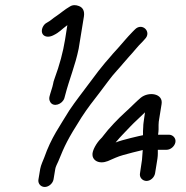

<svg xmlns="http://www.w3.org/2000/svg" viewBox="-20 -727 741 764"><path d="M440 -160C462 -187 479 -202 499 -224C515 -241 537 -260 557 -280L553 -252C552 -243 550 -234 550 -223L549 -205V-189C542 -188 463 -170 440 -160ZM563 -7C579 -7 594 -21 597 -37L603 -74C606 -91 608 -104 608 -115V-131H643C659 -131 675 -145 678 -161C681 -177 668 -191 652 -191H609C610 -199 611 -206 611 -212V-230C611 -238 612 -247 614 -257L623 -313C630 -355 572 -364 540 -338C523 -324 495 -295 479 -281C454 -259 411 -214 392 -188C388 -182 384 -178 380 -174C365 -159 346 -128 348 -110C349 -93 364 -81 384 -81C393 -81 401 -83 409 -86C430 -95 448 -104 470 -110C495 -117 522 -124 548 -130C547 -114 546 -106 545 -91L537 -37C534 -21 547 -7 563 -7ZM193 -13 200 -55C201 -63 208 -76 212 -85C238 -149 248 -171 305 -261C330 -299 348 -322 376 -358C401 -390 420 -419 445 -446C461 -463 479 -486 493 -501C512 -521 528 -543 548 -562L556 -571C586 -600 545 -640 516 -609L508 -601C481 -573 474 -563 449 -535L429 -513C421 -503 410 -491 398 -477C386 -463 363 -434 330 -389C302 -351 283 -328 256 -288C218 -225 184 -180 156 -100C151 -87 143 -71 140 -55L133 -13C130 3 142 17 158 17C174 17 190 3 193 -13ZM191 -586C218 -599 222 -608 248 -627L239 -570C231 -520 217 -468 197 -414C194 -406 192 -399 191 -392C188 -377 184 -369 180 -354L177 -343C175 -335 176 -328 180 -321C193 -299 228 -312 236 -336L239 -347C256 -413 279 -465 293 -533L314 -662C317 -683 310 -697 294 -703C281 -708 269 -708 258 -701C237 -689 222 -675 204 -663C187 -652 185 -647 167 -637C159 -633 154 -627 150 -619C137 -589 162 -572 191 -586Z"/></svg>

Font: Squarish
Style: It
Weight: 400
Foundry: Cannot Into Space Fonts
Version: Version 0.272